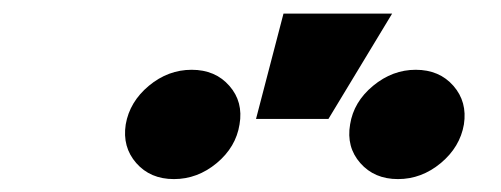

<svg xmlns="http://www.w3.org/2000/svg" viewBox="-20 -852 757 290"><path d="M581.1 -581.5Q545.4 -581.5 524.2 -605.7Q502.9 -629.9 508.8 -664.1Q514.2 -698.2 543.5 -722.4Q572.8 -746.6 607.9 -746.6Q643.6 -746.6 664.8 -722.4Q686 -698.2 680.7 -664.1Q674.8 -629.9 645.8 -605.7Q616.7 -581.5 581.1 -581.5ZM242.7 -581.5Q207 -581.5 185.8 -605.7Q164.6 -629.9 169.9 -664.1Q175.8 -698.2 204.8 -722.4Q233.9 -746.6 269.5 -746.6Q305.2 -746.6 326.4 -722.4Q347.7 -698.2 341.8 -664.1Q336.4 -629.9 307.4 -605.7Q278.3 -581.5 242.7 -581.5ZM366.7 -672.4 408.2 -831.5H572.3L476.1 -672.4Z"/></svg>

Font: Inter 28pt Black
Style: Italic
Weight: 900
Italic angle: -9.3988°
Designer: Rasmus Andersson
Foundry: rsms
Version: Version 4.001;git-66647c0bb